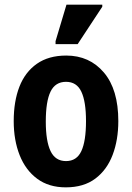

<svg xmlns="http://www.w3.org/2000/svg" viewBox="-20 -796 567 826"><path d="M489 -275Q489 -194 464.5 -129.5Q440 -65 390 -27.5Q340 10 263 10Q190 10 140 -27Q90 -64 64.5 -128.5Q39 -193 39 -275Q39 -360 63.5 -423Q88 -486 138.5 -521.5Q189 -557 265 -557Q365 -557 427 -484Q489 -411 489 -275ZM177 -273Q177 -189 197.5 -146Q218 -103 264 -103Q310 -103 330 -146Q350 -189 350 -275Q350 -359 330 -401.5Q310 -444 264 -444Q218 -444 197.5 -402Q177 -360 177 -273ZM219 -606V-619L266 -776H420V-767L314 -606Z"/></svg>

Font: Noto Sans Condensed
Style: Bold
Weight: 700
Width: 3
Designer: Monotype Design Team
Foundry: Monotype Imaging Inc.
Version: Version 2.013; ttfautohint (v1.8.4.7-5d5b)